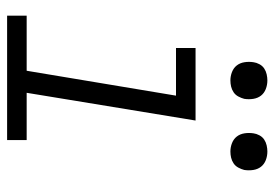

<svg xmlns="http://www.w3.org/2000/svg" viewBox="-136 -636 772 540"><g transform="rotate(90 250.0 -366.0)"><path d="M24 0V-55H179L249 -475H115V-530H319L241 -55H374V0ZM406 -628Q394 -628 382.5 -632.5Q371 -637 364 -646Q357 -655 355 -667.5Q353 -680 355 -693Q356 -701 360.5 -709.5Q365 -718 372.5 -723Q380 -728 389 -730Q398 -732 406 -732Q419 -732 430.5 -727.5Q442 -723 449 -714Q456 -705 458 -692.5Q460 -680 458 -667Q456 -659 451.5 -650.5Q447 -642 439.5 -637Q432 -632 423.5 -630Q415 -628 406 -628ZM206 -628Q194 -628 182.5 -632.5Q171 -637 164 -646Q157 -655 155 -667.5Q153 -680 155 -693Q156 -701 160.5 -709.5Q165 -718 172.5 -723Q180 -728 189 -730Q198 -732 206 -732Q219 -732 230.5 -727.5Q242 -723 249 -714Q256 -705 258 -692.5Q260 -680 258 -667Q256 -659 251.5 -650.5Q247 -642 239.5 -637Q232 -632 223.5 -630Q215 -628 206 -628Z"/></g></svg>

Font: Iosevka Slab Light Oblique
Style: Regular
Weight: 300
Italic angle: -9°
Monospace: yes
Designer: Belleve Invis
Foundry: Belleve Invis
Version: Version 11.1.1; ttfautohint (v1.8.3)